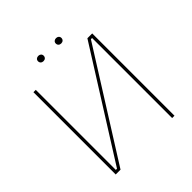

<svg xmlns="http://www.w3.org/2000/svg" viewBox="-218 -995 1155 1155"><g transform="rotate(-45 360.0 -417.0)"><path d="M285 -789C299 -789 309 -798 309 -812C309 -825 299 -834 285 -834C271 -834 261 -825 261 -812C261 -798 271 -789 285 -789ZM436 -789C450 -789 460 -798 460 -812C460 -825 450 -834 436 -834C422 -834 412 -825 412 -812C412 -798 422 -789 436 -789ZM110 0H151L580 -681H590V0H610V-700H569L140 -19H130V-700H110Z"/></g></svg>

Font: Fixel Display Thin
Style: Regular
Weight: 100
Designer: AlfaBravo + MacPaw
Foundry: Kyrylo Tkachov, Marchela Mozhyna, Serhii Makarenko, Maria Weinstein, Zakhar Kryvoshyya
Version: Version 1.211